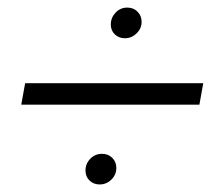

<svg xmlns="http://www.w3.org/2000/svg" viewBox="-20 -593 591 511"><path d="M318.8 -572.8Q335.4 -572.8 346.2 -561.8Q356.9 -550.8 356.9 -534.7Q356.9 -517.1 343.5 -504.2Q330.1 -491.2 312.5 -491.2Q296.4 -491.2 285.6 -501.5Q274.9 -511.7 274.9 -527.8Q274.9 -545.9 287.6 -559.3Q300.3 -572.8 318.8 -572.8ZM521 -371.6 510.7 -314.5H36.6L46.9 -371.6ZM251.5 -183.6Q268.1 -183.6 278.8 -172.9Q289.6 -162.1 289.6 -146Q289.6 -127.9 276.4 -115Q263.2 -102.1 245.1 -102.1Q229 -102.1 218.3 -112.5Q207.5 -123 207.5 -139.2Q207.5 -157.2 220.2 -170.4Q232.9 -183.6 251.5 -183.6Z"/></svg>

Font: Mardoto Light
Style: Italic
Weight: 300
Italic angle: -12°
Designer: Christian Robertson, Vahan Hovhannisyan
Foundry: Google
Version: Version 1.000